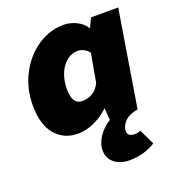

<svg xmlns="http://www.w3.org/2000/svg" viewBox="-144 -679 943 1036"><g transform="rotate(-20 327.5 -161.5)"><path d="M304 143Q304 103 331 64Q358 25 397 2L392 -66H390Q355 -31 306 -9Q257 13 213 13Q131 13 82 -45Q33 -103 33 -213Q33 -310 75 -391Q117 -472 187 -519Q257 -566 337 -566Q375 -566 410.5 -548.5Q446 -531 465 -500H466L491 -553H647L557 0Q509 7 483 32.5Q457 58 457 89Q457 105 468.5 112.5Q480 120 498 120Q509 120 517 117.5Q525 115 532 113L574 201Q507 243 424 243Q372 243 338 216.5Q304 190 304 143ZM396 -211 425 -374Q415 -389 396.5 -398.5Q378 -408 360 -408Q327 -408 298.5 -386Q270 -364 253 -324Q236 -284 236 -232Q236 -145 293 -145Q364 -145 396 -211Z"/></g></svg>

Font: Nebula Sans Black
Style: Regular
Weight: 900
Italic angle: -9°
Designer: Paul D. Hunt for Adobe (as Source Sans)
Foundry: Nebula Entertainment & Broadcasting LLC
Version: Version 1.010